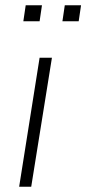

<svg xmlns="http://www.w3.org/2000/svg" viewBox="-20 -712 329 732"><path d="M53 0 131 -492H178L99 0ZM218 -631 227 -692H289L280 -631ZM69 -631 78 -692H140L131 -631Z"/></svg>

Font: Nunito Sans 7pt Condensed ExtraLight
Style: Italic
Weight: 250
Width: 3
Italic angle: -9°
Designer: Vernon Adams
Foundry: Vernon Adams
Version: Version 3.101;gftools[0.9.27]